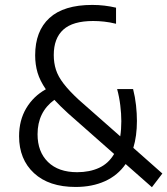

<svg xmlns="http://www.w3.org/2000/svg" viewBox="-20 -770 696 800"><path d="M295 9Q184 9 121.8 -48.5Q59.5 -106 59.5 -202.5Q59.5 -268.5 89.2 -318.8Q119 -369 171 -398Q146.5 -433.5 136.5 -467.2Q126.5 -501 126.5 -539.5Q126.5 -640.5 186 -695Q245.5 -749.5 364.5 -749.5Q390.5 -749.5 415.5 -746.5Q440.5 -743.5 463.5 -738V-671Q437 -677.5 413.5 -680Q390 -682.5 368 -682.5Q283.5 -682.5 243.8 -646.5Q204 -610.5 204 -540.5Q204 -508 213 -479.8Q222 -451.5 244.8 -421.8Q267.5 -392 308 -354.5L481 -202Q485.5 -231 485.5 -265Q485.5 -296 481.2 -331Q477 -366 468 -399H534.5Q543 -366 546.8 -331.2Q550.5 -296.5 550.5 -266Q550.5 -203.5 535.5 -154L656.5 -47L613 10L503.5 -86.5Q470.5 -39 417.2 -15Q364 9 295 9ZM136.5 -210.5Q136.5 -137.5 180 -95Q223.5 -52.5 301.5 -52.5Q353 -52.5 392.5 -70.5Q432 -88.5 455.5 -128.5L264.5 -297Q230.5 -328 206.5 -354Q136.5 -303 136.5 -210.5Z"/></svg>

Font: Encode Sans Cnd
Style: Regular
Weight: 400
Width: 3
Designer: Multiple Designers
Foundry: Impallari Type
Version: Version 3.002; ttfautohint (v1.8.3) -l 8 -r 50 -G 200 -x 14 